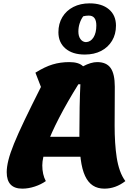

<svg xmlns="http://www.w3.org/2000/svg" viewBox="-20 -1095 807 1144"><path d="M113 29Q20 29 20 -69Q20 -100 30 -140.5Q40 -181 63.5 -239Q87 -297 126.5 -379.5Q166 -462 224 -577L191 -662Q247 -697 293.5 -711Q340 -725 393 -725Q450 -725 475 -700Q522 -725 559 -725Q614 -725 639 -690Q664 -655 664 -578Q664 -517 663.5 -459Q663 -401 663 -347.5Q663 -294 666 -246Q669 -198 675.5 -156Q682 -114 694.5 -78.5Q707 -43 727 -16Q669 29 602 29Q562 29 533.5 10.5Q505 -8 487 -46.5Q469 -85 461 -146Q453 -207 453 -292Q453 -379 454.5 -457Q456 -535 459 -593H447Q381 -487 332.5 -393.5Q284 -300 258 -227Q232 -154 232 -110Q232 -55 253 -16Q225 4 187 16.5Q149 29 113 29ZM178 -161 200 -280H546L526 -161ZM485 -770Q412 -770 370 -806Q328 -842 328 -903Q328 -954 351.5 -993Q375 -1032 417 -1053.5Q459 -1075 514 -1075Q587 -1075 629 -1039.5Q671 -1004 671 -942Q671 -891 647.5 -852Q624 -813 582.5 -791.5Q541 -770 485 -770ZM492 -844Q520 -845 537 -872Q554 -899 554 -943Q554 -1003 508 -1002Q498 -1002 492 -1001Q486 -1000 476 -998Q463 -981 455 -957Q447 -933 447 -907Q447 -879 459.5 -862Q472 -845 492 -844Z"/></svg>

Font: Lemonada
Style: Regular
Weight: 400
Designer: Mohamed Gaber (Arabic), Eduardo Tunni (Latin)
Foundry: Kief Type Foundry
Version: Version 4.005